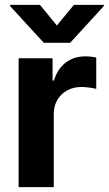

<svg xmlns="http://www.w3.org/2000/svg" viewBox="-20 -770 447 790"><path d="M56.6 -530.3H196.3V-438.5H202.1Q216.3 -486.8 250.5 -512.5Q284.7 -538.1 330.1 -538.1Q355 -538.1 376 -533.2V-404.3Q365.2 -407.2 347.2 -409.7Q329.1 -412.1 314.5 -412.1Q282.2 -412.1 256.3 -397.9Q230.5 -383.8 215.8 -358.6Q201.2 -333.5 201.2 -301.8V0H56.6ZM213.9 -665 284.2 -750H407.2V-745.1L268.6 -593.8H160.2L21.5 -745.1V-750H144.5Z"/></svg>

Font: Pretendard GOV
Style: Bold
Weight: 700
Designer: Base glyphs from Inter by Rasmus Andersson; Hangeul glyphs from Noto Sans CJK(Source Han Sans) by Jang Soo-young and Kan
Foundry: Kil Hyung-jin
Version: Version 1.309